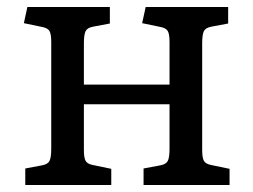

<svg xmlns="http://www.w3.org/2000/svg" viewBox="-20 -527 722 547"><path d="M52 0V-47L100 -56Q116 -59 121 -68.5Q126 -78 126 -104V-407Q126 -430 121 -438.5Q116 -447 101 -450L48 -461L58 -507H293V-460L245 -451Q229 -448 224 -438.5Q219 -429 219 -403V-286H463V-407Q463 -430 458 -438.5Q453 -447 438 -450L385 -461L395 -507H630V-460L582 -451Q566 -448 561 -438.5Q556 -429 556 -403V-100Q556 -77 561 -68.5Q566 -60 581 -57L634 -46V0H389V-47L437 -56Q453 -59 458 -68.5Q463 -78 463 -104V-230H219V-100Q219 -77 224 -68.5Q229 -60 244 -57L297 -46V0Z"/></svg>

Font: Literata 12pt
Style: Regular
Weight: 400
Designer: Latin by Veronika Burian and Jose Scaglione. Greek by Irene Vlachou. Cyrillic by Vera Evstafieva.
Foundry: TypeTogether
Version: Version 3.002